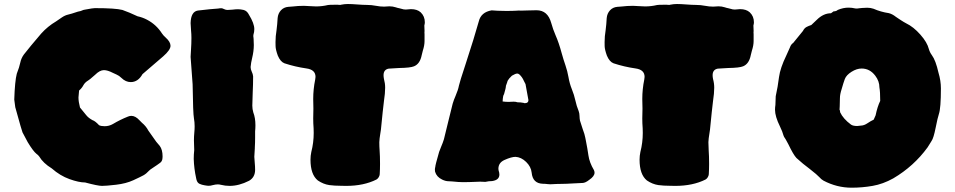

<svg xmlns="http://www.w3.org/2000/svg" viewBox="-20 -874 4641 933"><path d="M475.6 29.3Q455.6 29.3 393.6 12.7Q363.3 12.7 317.6 -3.7Q272 -20 231.4 -55.7Q189.9 -81.1 170.4 -113.8Q165 -121.1 157.2 -126.5Q141.6 -138.7 114.7 -183.1Q106 -198.2 98.6 -213.4Q91.3 -228.5 89.4 -230.7Q87.4 -232.9 54.2 -353Q49.8 -382.3 49.3 -390.1Q52.2 -479.5 61.5 -515.6Q74.2 -548.3 78.6 -569.8Q83 -591.3 96.2 -609.4Q125 -646.5 180.2 -710.9Q211.9 -746.1 252.4 -770Q266.6 -779.3 280.3 -789.1Q295.9 -799.8 311.5 -803.2Q323.7 -805.7 358.4 -817.4Q372.1 -819.3 385.3 -825.7Q388.7 -827.1 392.1 -827.1Q395.5 -827.1 410.6 -830.3Q425.8 -833.5 440.9 -834.5Q540.5 -834.5 574.7 -825.7Q606.9 -814.5 648.4 -794.9Q672.9 -789.6 694.3 -778.3Q739.7 -754.4 767.1 -711.4Q774.4 -700.7 785.2 -691.4Q808.6 -670.4 808.6 -651.4Q808.6 -631.3 772.9 -600.1Q737.3 -568.8 672.4 -513.7Q650.9 -475.1 615.2 -475.1Q590.8 -475.1 569.8 -495.6Q559.1 -506.3 546.4 -511.7Q537.1 -515.6 528.3 -520Q502.9 -533.2 484.9 -533.2Q464.8 -533.2 441.9 -510.3Q433.1 -503.4 428.2 -498.5Q419.4 -490.2 409.2 -483.4Q392.1 -473.1 385 -459.5Q377.9 -445.8 364.3 -434.1Q361.3 -406.7 361.3 -400.4Q361.3 -379.9 368.7 -351.6Q385.7 -330.1 398.9 -314.5Q409.7 -300.8 429.7 -290Q442.4 -286.1 461.4 -265.6Q471.2 -260.7 488.3 -260.7Q510.3 -260.7 528.8 -271.5Q564 -292.5 602.1 -307.6Q610.4 -311 618.2 -311Q638.2 -311 657.7 -289.6L669.4 -277.8Q689.9 -260.7 700.7 -239.7L739.3 -185.1Q748 -175.3 756.3 -165Q770 -146.5 770 -114.3Q770 -105.5 768.3 -97.7Q766.6 -89.8 759.3 -83.7Q752 -77.6 743.4 -72.3Q734.9 -66.9 728 -62Q723.6 -58.6 718.8 -55.7Q710.4 -50.8 704.1 -44.4Q690.9 -29.8 676.8 -22Q662.6 -14.2 627.4 2Q592.3 18.1 544.2 23.7Q496.1 29.3 475.6 29.3Z M1095.7 29.3Q1074.7 29.3 1052.7 23.9Q1045.9 22 1038.1 22Q1027.3 22 1012.7 25.9Q1003.4 28.8 994.1 28.8L986.3 28.3L974.1 26.4Q960.9 24.4 949.7 19.3Q938.5 14.2 934.6 -1.5L933.1 -8.3Q922.9 -54.7 921.4 -101.6Q921.4 -123 923.8 -144.5L922.4 -191.9Q922.4 -210.9 924.3 -230.5Q925.8 -245.1 925.8 -260.3Q925.8 -280.3 922.4 -299.3Q918 -321.3 916 -464.4L906.2 -597.7Q906.7 -615.7 908.2 -633.3Q910.2 -661.6 910.2 -689.9Q910.2 -708 908.4 -725.8Q906.7 -743.7 906.2 -761.7Q907.7 -817.9 941.9 -822.8Q1007.8 -830.6 1040.5 -832.5Q1047.9 -834 1055.2 -834Q1060.1 -834 1063.5 -832Q1075.2 -825.7 1086.4 -825.7Q1098.1 -825.7 1109.4 -827.1Q1125 -829.1 1136.2 -829.1Q1148.9 -829.1 1163.6 -825.7Q1180.7 -821.3 1189.9 -802.2Q1215.8 -760.3 1215.8 -732.4Q1215.8 -718.8 1211.4 -704.6L1210.9 -698.7Q1210.9 -695.3 1211.7 -691.7Q1212.4 -688 1212.4 -684.1Q1212.4 -675.8 1212.9 -668.7Q1213.4 -661.6 1213.4 -655.3Q1213.4 -625.5 1205.1 -591.3Q1199.7 -569.8 1197.8 -548.3Q1197.8 -537.1 1203.4 -525.6Q1209 -514.2 1210 -502.9Q1210 -463.4 1208 -423.8Q1206.1 -372.1 1206.1 -360.8Q1206.1 -343.8 1210.9 -327.6Q1221.2 -301.3 1221.2 -265.1Q1221.2 -250.5 1219.7 -235.8V-204.6Q1219.7 -179.7 1218.3 -157.7V-153.8Q1215.8 -119.6 1215.8 -112.3Q1216.3 -98.6 1217.8 -84.5Q1219.7 -65.9 1219.7 -47.9Q1219.2 -12.2 1190.4 4.4Q1141.6 29.3 1095.7 29.3Z M1662.1 29.3Q1649.9 28.8 1636.2 28.8Q1606 28.8 1580.1 25.4Q1550.8 21 1524.4 2.9Q1488.8 -25.9 1488.8 -98.1Q1488.8 -116.7 1492.7 -135.3Q1504.4 -180.7 1504.4 -228L1503.9 -250.5Q1502 -274.4 1502 -298.3L1502.9 -346.2L1502 -393.1Q1502 -440.4 1511.7 -487.8Q1513.2 -494.6 1513.2 -500.5Q1513.2 -535.6 1468.8 -541.5Q1414.1 -549.3 1362.3 -566.4Q1342.8 -573.7 1330.1 -603.5Q1319.3 -633.3 1319.1 -649.9Q1318.8 -666.5 1318.8 -669.4Q1318.8 -697.8 1323.7 -726.6Q1327.6 -756.3 1329.1 -786.1Q1331.1 -808.6 1345 -823.7Q1358.9 -838.9 1380.9 -840.8L1400.9 -842.3Q1428.7 -845.7 1457 -845.7Q1470.7 -845.7 1485.6 -844.2Q1500.5 -842.8 1515.6 -842.8Q1544.9 -842.8 1573.7 -849.6Q1579.6 -850.6 1585 -850.6L1619.6 -851.1Q1621.6 -851.1 1624.8 -850.6Q1627.9 -850.1 1633.3 -850.1Q1635.7 -850.1 1637.7 -851.1Q1654.3 -854.5 1670.4 -854.5Q1688.5 -854.5 1716.6 -852.3Q1744.6 -850.1 1762.7 -850.1Q1785.2 -850.1 1807.6 -845.7Q1827.1 -841.8 1846.7 -841.8Q1858.4 -841.8 1872.1 -843.3Q1888.2 -843.3 1903.3 -838.4Q1911.6 -835.4 1919.9 -834Q1925.8 -833 1931.2 -831.1Q1941.4 -827.6 1951.7 -827.6L1977.1 -829.6Q2007.3 -829.6 2024.4 -814Q2044.4 -794.9 2044.4 -765.6Q2044.4 -758.8 2042 -750L2043 -723.6L2042.5 -714.4Q2042.5 -710.9 2043 -709.5V-674.3Q2043 -653.3 2034.7 -627.9L2029.3 -606.4Q2021 -563.5 1991.7 -551.8Q1974.6 -544.4 1918.9 -543.5Q1894 -542.5 1869.1 -540.5Q1843.8 -536.1 1843.8 -508.3Q1843.8 -500.5 1845.7 -490.7Q1851.6 -469.2 1851.6 -447.8Q1851.6 -421.4 1845.7 -382.3Q1840.8 -344.2 1831.1 -244.6Q1829.6 -232.9 1827.6 -221.7Q1824.2 -202.1 1823.2 -183.1Q1823.2 -162.6 1824.7 -142.6Q1826.7 -116.2 1826.7 -77.1Q1826.7 -51.8 1825.2 -26.9Q1824.7 -20 1820.1 -12.5Q1815.4 -4.9 1809.1 -1.5Q1747.6 29.3 1662.1 29.3Z M2653.8 21.5Q2647.5 21.5 2640.1 20.5Q2629.9 19 2618.2 19Q2568.4 17.6 2563.5 -35.2Q2560.5 -64 2536.6 -87.2Q2512.7 -110.4 2484.9 -111.8Q2465.3 -111.8 2431.6 -96.7Q2401.9 -83.5 2401.9 -53.7Q2401.9 -49.8 2402.8 -46.4Q2406.7 -34.7 2406.7 -25.9Q2406.7 1 2371.1 5.9Q2355.5 5.9 2338.4 9.8Q2325.7 8.8 2313.5 8.8Q2293.9 8.8 2261.7 10.7L2230 11.2Q2212.9 11.2 2206.5 10.3Q2170.4 6.8 2160.6 6.8Q2145 6.8 2128.4 -1.5Q2101.6 -14.2 2094.2 -39.6Q2093.3 -44.4 2093.3 -49.3Q2093.3 -56.2 2095.2 -63Q2095.2 -71.3 2113.8 -135.7Q2118.7 -149.9 2124.5 -163.1Q2131.8 -179.7 2137.2 -197.3Q2147.9 -239.3 2157.7 -281.2Q2168 -325.7 2179.7 -370.1Q2185.5 -389.6 2193.8 -408.2Q2206.5 -438 2210 -457.5Q2213.4 -474.6 2242.7 -563Q2284.7 -691.4 2306.6 -770Q2317.4 -814.9 2369.1 -823.7Q2377.9 -823.7 2397.5 -821.8L2442.4 -820.8L2471.2 -821.3Q2480.5 -821.3 2488.5 -822Q2496.6 -822.8 2501.5 -822.8L2511.2 -822.3Q2517.6 -822.3 2543 -823.2Q2568.4 -824.2 2587.4 -824.2Q2641.6 -824.2 2658.7 -762.2Q2667 -731.9 2679.7 -702.6Q2695.8 -666.5 2709.5 -615.2Q2717.8 -585 2728 -555.7Q2737.3 -528.3 2742.2 -500.5Q2747.6 -468.3 2758.8 -440.7Q2770 -413.1 2775.9 -386Q2781.7 -358.9 2792 -334Q2795.9 -323.2 2796.1 -310.5Q2796.4 -297.9 2798.3 -288.1Q2804.2 -268.1 2811 -248.5Q2821.8 -219.7 2824.2 -204.6Q2824.7 -198.7 2827.1 -189.9Q2834.5 -152.8 2839.4 -118.7Q2844.2 -84.5 2866.2 -47.4Q2869.1 -41 2869.1 -34.7Q2869.1 -17.6 2843.3 0Q2824.2 15.1 2810.5 15.1Q2800.8 15.1 2765.6 17.3Q2730.5 19.5 2711.4 19.5Q2695.3 19.5 2685.5 20Q2667 21.5 2653.8 21.5ZM2530.3 -372.6Q2547.9 -372.6 2547.9 -387.7Q2547.9 -391.1 2546.9 -392.6L2533.7 -465.3L2525.9 -480.5Q2517.6 -500 2503.4 -512.7Q2498 -516.6 2493.7 -516.6Q2484.9 -516.6 2467.8 -506.3Q2464.4 -502.4 2460.9 -499.5Q2460 -498.5 2459 -497.1Q2458 -495.6 2456.1 -494.6Q2445.3 -481.4 2445.3 -476.1L2438.5 -457Q2438.5 -446.8 2429.2 -416Q2423.8 -410.6 2422.4 -380.9Q2437.5 -378.9 2452.1 -378.9L2475.1 -379.9Q2487.8 -379.9 2494.1 -377Q2510.3 -377 2524.9 -374Q2526.9 -372.6 2530.3 -372.6Z M3261.2 29.3Q3249 28.8 3235.4 28.8Q3205.1 28.8 3179.2 25.4Q3149.9 21 3123.5 2.9Q3087.9 -25.9 3087.9 -98.1Q3087.9 -116.7 3091.8 -135.3Q3103.5 -180.7 3103.5 -228L3103 -250.5Q3101.1 -274.4 3101.1 -298.3L3102.1 -346.2L3101.1 -393.1Q3101.1 -440.4 3110.8 -487.8Q3112.3 -494.6 3112.3 -500.5Q3112.3 -535.6 3067.9 -541.5Q3013.2 -549.3 2961.4 -566.4Q2941.9 -573.7 2929.2 -603.5Q2918.5 -633.3 2918.2 -649.9Q2918 -666.5 2918 -669.4Q2918 -697.8 2922.9 -726.6Q2926.8 -756.3 2928.2 -786.1Q2930.2 -808.6 2944.1 -823.7Q2958 -838.9 2980 -840.8L3000 -842.3Q3027.8 -845.7 3056.2 -845.7Q3069.8 -845.7 3084.7 -844.2Q3099.6 -842.8 3114.7 -842.8Q3144 -842.8 3172.9 -849.6Q3178.7 -850.6 3184.1 -850.6L3218.8 -851.1Q3220.7 -851.1 3223.9 -850.6Q3227.1 -850.1 3232.4 -850.1Q3234.9 -850.1 3236.8 -851.1Q3253.4 -854.5 3269.5 -854.5Q3287.6 -854.5 3315.7 -852.3Q3343.8 -850.1 3361.8 -850.1Q3384.3 -850.1 3406.7 -845.7Q3426.3 -841.8 3445.8 -841.8Q3457.5 -841.8 3471.2 -843.3Q3487.3 -843.3 3502.4 -838.4Q3510.7 -835.4 3519 -834Q3524.9 -833 3530.3 -831.1Q3540.5 -827.6 3550.8 -827.6L3576.2 -829.6Q3606.4 -829.6 3623.5 -814Q3643.6 -794.9 3643.6 -765.6Q3643.6 -758.8 3641.1 -750L3642.1 -723.6L3641.6 -714.4Q3641.6 -710.9 3642.1 -709.5V-674.3Q3642.1 -653.3 3633.8 -627.9L3628.4 -606.4Q3620.1 -563.5 3590.8 -551.8Q3573.7 -544.4 3518.1 -543.5Q3493.2 -542.5 3468.3 -540.5Q3442.9 -536.1 3442.9 -508.3Q3442.9 -500.5 3444.8 -490.7Q3450.7 -469.2 3450.7 -447.8Q3450.7 -421.4 3444.8 -382.3Q3439.9 -344.2 3430.2 -244.6Q3428.7 -232.9 3426.8 -221.7Q3423.3 -202.1 3422.4 -183.1Q3422.4 -162.6 3423.8 -142.6Q3425.8 -116.2 3425.8 -77.1Q3425.8 -51.8 3424.3 -26.9Q3423.8 -20 3419.2 -12.5Q3414.6 -4.9 3408.2 -1.5Q3346.7 29.3 3261.2 29.3Z M4118.2 38.1Q4046.9 38.1 3981.9 3.9Q3970.7 -2.4 3961.4 -13.2Q3952.1 -23.9 3914.6 -53.2Q3880.9 -78.1 3850.1 -106.4Q3835 -122.6 3811 -172.9Q3794.9 -203.1 3793 -204.6Q3791 -206.1 3787.6 -214.8Q3782.2 -234.9 3770 -259.8Q3746.1 -308.1 3746.1 -340.8Q3746.1 -352.1 3748 -364.3L3749.5 -406.2Q3759.8 -452.6 3765.6 -500Q3771.5 -543.5 3800.8 -604Q3810.1 -623.5 3818.4 -643.1Q3823.7 -658.7 3834.5 -665.5L3881.8 -723.6Q3888.2 -736.8 3898.9 -742.7Q3909.7 -748.5 3922.4 -752.4Q3939.9 -768.1 3949.2 -777.8Q3981.4 -809.6 4018.1 -809.6L4030.8 -818.8Q4043.9 -818.8 4050.8 -825.7Q4077.1 -836.9 4103.5 -836.9Q4119.6 -836.9 4136.2 -833L4144.5 -832.5Q4150.4 -832.5 4156.7 -834Q4165 -835.4 4194.3 -836.4Q4210.4 -836.4 4224.6 -831.5Q4260.3 -815.9 4299.3 -810.1Q4316.4 -805.7 4333 -792.5Q4339.8 -787.6 4346.7 -783.2Q4353.5 -778.8 4359.4 -774.9Q4371.1 -767.1 4383.3 -760.7Q4418.9 -743.7 4452.4 -705.8Q4485.8 -668 4493.7 -635.7Q4498 -620.1 4508.3 -606Q4526.9 -581.1 4540.5 -520.5Q4552.2 -481.9 4552.2 -444.3Q4552.2 -349.1 4542.5 -320.3Q4536.6 -303.2 4526.6 -252.9Q4516.6 -202.6 4506.8 -189Q4502 -181.6 4498 -174.8Q4493.2 -166 4487.3 -157.7Q4420.4 -65.9 4320.8 -7.3Q4271 20.5 4220.2 29.3Q4169.4 38.1 4118.2 38.1ZM4145.5 -261.7 4164.1 -263.7Q4179.2 -264.2 4195.3 -275.1Q4211.4 -286.1 4225.6 -292.5L4234.9 -313.5Q4243.7 -356 4257.3 -383.8Q4257.3 -428.2 4253.4 -449.2Q4253.4 -479.5 4233.4 -505.9Q4207 -541 4167 -541Q4143.1 -541 4117.9 -525.1Q4092.8 -509.3 4085.4 -490.2Q4079.1 -473.6 4069.8 -440.9Q4061.5 -415.5 4061.5 -397.2Q4061.5 -378.9 4060.5 -356.9Q4059.6 -347.2 4059.6 -341.3Q4062.5 -336.9 4062.5 -328.6Q4077.1 -296.9 4115.2 -268.6Q4125 -261.7 4145.5 -261.7Z"/></svg>

Font: Kaph
Style: Regular
Weight: 400
Designer: GGBotNet
Foundry: f0n7.com
Version: 1.10